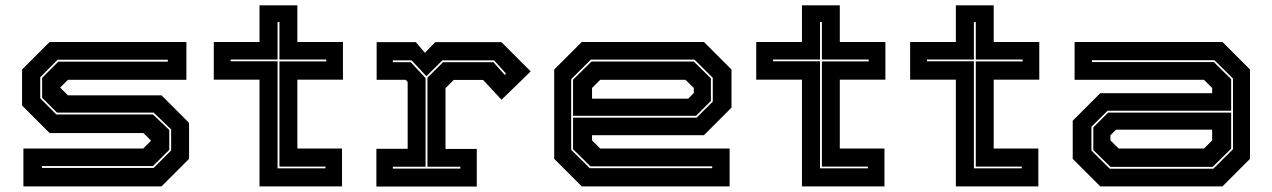

<svg xmlns="http://www.w3.org/2000/svg" viewBox="-20 -697 4757 718"><path d="M67.5 0V-141.5H515.5L545 -171L516.5 -199.5H165.5L62.5 -302.5V-437L165.5 -540H677V-398.5H234L205 -369.5L234 -340.5H584L687 -237.5V-103L584 0ZM137 -69H554.5L620 -134.5V-213L554.5 -276H193L137.5 -331.5V-406L198 -466.5H607.5V-473.5H195.5L130.5 -408V-329.5L190.5 -269H552L613 -211V-136.5L552 -76H137Z M950.5 0V-399H779.5V-540H950.5V-677H1092V-540H1262.5V-399H1092V-141.5H1259V0ZM1018 -67.5H1197V-74H1025V-467.5H1200V-474.5H1025V-614.5H1018V-474.5H842.5V-468H1018Z M1387.5 0.5V-140.5H1504.5V-391L1497 -398.5H1388.5V-539.5H1535L1569 -499.5L1607.5 -539.5H1855L1964.5 -430L1855.5 -324L1786.5 -398H1676.5L1646 -367.5V-140H1763V0.5ZM1449 -66.5H1701.5V-73.5H1578.5V-406.5L1637 -464.5H1825L1867.5 -417L1872.5 -421.5L1827.5 -471.5H1634.5L1574.5 -412L1519 -471.5H1449V-464.5H1516L1571.5 -405V-73.5H1449Z M2612.5 -540 2715.5 -437V-294.5L2612.5 -191.5H2194V-172L2224.5 -141.5H2708.5V0H2155.5L2052.5 -103V-437L2155.5 -540ZM2577 -474H2189.5L2116 -401V-137L2185.5 -68H2643.5V-75H2188L2123 -139V-257H2585L2645.5 -317V-406ZM2574.5 -467 2638.5 -404V-319.5L2583 -264H2123V-399L2192 -467ZM2543.5 -398.5H2224.5L2194 -368V-328H2553.5L2574.5 -349V-368Z M2979 0V-399H2808V-540H2979V-677H3120.5V-540H3291V-399H3120.5V-141.5H3287.5V0ZM3046.5 -67.5H3225.5V-74H3053.5V-467.5H3228.5V-474.5H3053.5V-614.5H3046.5V-474.5H2871V-468H3046.5Z M3554.5 0V-399H3383.5V-540H3554.5V-677H3696V-540H3866.5V-399H3696V-141.5H3863V0ZM3622 -67.5H3801V-74H3629V-467.5H3804V-474.5H3629V-614.5H3622V-474.5H3446.5V-468H3622Z M4094.5 0 3991.5 -103V-245.5L4094.5 -348.5H4513V-368L4482.5 -398.5H3998.5V-540H4551.5L4654.5 -437V-103L4551.5 0ZM4130 -66H4517.5L4591 -139V-403L4521.5 -472H4063.5V-465H4519L4584 -401V-283H4122L4061.5 -223V-134ZM4132.5 -73 4068.5 -136V-220.5L4124 -276H4584V-141L4515 -73ZM4163.5 -141.5H4482.5L4513 -172V-212H4153.5L4132.5 -191V-172Z"/></svg>

Font: Tourney Expanded ExtraBold
Style: Regular
Weight: 800
Width: 7
Designer: Tyler Finck
Foundry: Etcetera Type Co
Version: Version 1.010; ttfautohint (v1.8.3)